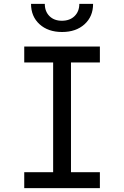

<svg xmlns="http://www.w3.org/2000/svg" viewBox="-20 -970 640 990"><path d="M105 0V-82H254V-648H105V-730H495V-648H346V-82H495V0ZM300 -805Q228 -805 184 -845Q140 -885 140 -950H211Q211 -911 235 -887Q259 -863 299 -863Q340 -863 364.5 -887Q389 -911 389 -950H460Q460 -885 416 -845Q372 -805 300 -805Z"/></svg>

Font: JetBrainsMonoNL NFM
Style: Regular
Weight: 400
Monospace: yes
Designer: Philipp Nurullin, Konstantin Bulenkov
Foundry: JetBrains
Version: Version 2.304; ttfautohint (v1.8.4.7-5d5b);Nerd Fonts 3.3.0